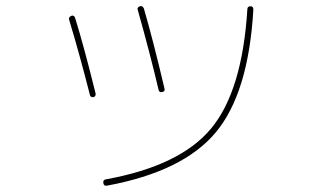

<svg xmlns="http://www.w3.org/2000/svg" viewBox="-20 -580 1040 625"><path d="M328.1 24.4Q318.4 26.4 316.4 16.1Q314.5 5.9 324.2 3.9Q566.4 -40 667.5 -162.1Q768.6 -284.2 785.2 -549.8Q785.2 -559.6 795.9 -559.6Q804.7 -559.6 804.7 -548.8Q789.1 -277.3 682.6 -149.4Q576.2 -21.5 328.1 24.4ZM272.5 -271.5Q241.2 -395.5 205.1 -515.6Q202.1 -523.4 211.9 -528.3Q220.7 -532.2 224.6 -521.5Q253.9 -426.8 291 -276.4Q293 -266.6 284.2 -263.7Q274.4 -262.7 272.5 -271.5ZM496.1 -288.1Q468.8 -404.3 428.7 -546.9Q424.8 -555.7 435.5 -559.6Q443.4 -562.5 448.2 -552.7Q478.5 -449.2 515.6 -291Q517.6 -282.2 507.8 -280.3Q498 -278.3 496.1 -288.1Z"/></svg>

Font: Rounded Mgen+ 1mn thin
Style: Regular
Weight: 100
Designer: [Source Han Sans]
Ryoko NISHIZUKA  (kana & ideographs); Paul D. Hunt (Latin, Greek & Cyrillic); Wenlong ZHANG  (bopomofo
Version: Version 1.059.20150602